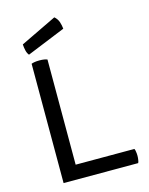

<svg xmlns="http://www.w3.org/2000/svg" viewBox="-132 -991 833 1073"><g transform="rotate(-15 284.0 -454.0)"><path d="M531.2 0Q535.2 -7.8 536.1 -17.6Q538.1 -28.3 538.1 -41Q538.1 -53.7 536.1 -64.5Q535.2 -74.2 531.2 -82Q418 -82 191.4 -82Q191.4 -234.4 191.4 -690.4Q184.6 -693.4 173.8 -695.3Q162.1 -697.3 146.5 -697.3Q129.9 -697.3 118.2 -695.3Q106.4 -693.4 99.6 -690.4Q99.6 -653.3 99.6 -580.1Q99.6 -435.5 99.6 0Q208 0 531.2 0ZM289.1 -908.2Q236.3 -882.8 80.1 -807.6Q81.1 -789.1 85 -772.5Q88.9 -754.9 98.6 -743.2Q172.9 -773.4 321.3 -834Q319.3 -854.5 312.5 -875Q304.7 -895.5 289.1 -908.2Z"/></g></svg>

Font: cl
Style: Regular
Weight: 400
Designer: Mitja Miklavcic
Version: Version 1.0